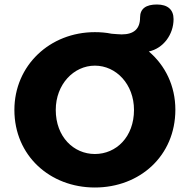

<svg xmlns="http://www.w3.org/2000/svg" viewBox="-20 -823 844 854"><path d="M402 11C602 11 760 -130 760 -335C760 -441 715 -532 642 -594C707 -608 752 -670 752 -738C752 -780 726 -803 678 -803C630 -803 603 -785 603 -745C603 -695 576 -670 521 -670C508 -670 493 -672 476 -673C452 -678 427 -680 402 -680C202 -680 44 -532 44 -334C44 -131 202 11 402 11ZM402 -138C308 -138 228 -214 228 -334C228 -448 308 -531 402 -531C497 -531 576 -448 576 -334C576 -214 497 -138 402 -138Z"/></svg>

Font: SN Pro Heavy
Style: Regular
Weight: 800
Designer: Tobias Whetton
Foundry: Supernotes
Version: Version 1.001;Glyphs 3.2 (3249)